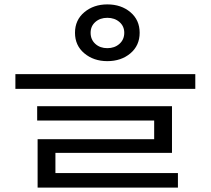

<svg xmlns="http://www.w3.org/2000/svg" viewBox="-20 -697 960 873"><path d="M468 -677Q531 -677 573 -641.5Q615 -606 615 -548Q615 -490 573 -454.5Q531 -419 468 -419Q406 -419 363.5 -454.5Q321 -490 321 -548Q321 -606 363.5 -641.5Q406 -677 468 -677ZM468 -616Q435 -616 413.5 -597Q392 -578 392 -548Q392 -517 413.5 -497.5Q435 -478 468 -478Q501 -478 523 -497.5Q545 -517 545 -548Q545 -578 523 -597Q501 -616 468 -616ZM50 -360H868V-293H50ZM149 -214H762V-2H232V112H151V-64H681V-149H149ZM151 90H789V156H151Z"/></svg>

Font: korean15
Style: Book
Weight: 400
Designer: Jelle Bosma - Monotype Design Team
Foundry: Monotype Imaging Inc.
Version: Version 2.003